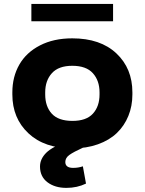

<svg xmlns="http://www.w3.org/2000/svg" viewBox="-20 -729 721 956"><path d="M41.5 -258.8V-269Q41.5 -346.7 76.2 -407.2Q110.8 -467.8 179 -502.9Q247.1 -538.1 339.8 -538.1Q480 -538.1 559.6 -463.1Q639.2 -388.2 639.2 -269V-258.8Q639.2 -200.7 619.1 -151.6Q599.1 -102.5 561.8 -66.7Q524.4 -30.8 467.5 -10.5Q410.6 9.8 340.8 9.8Q201.7 9.8 121.6 -65.2Q41.5 -140.1 41.5 -258.8ZM205.1 -269V-258.8Q205.1 -198.7 238 -162.8Q271 -127 340.8 -127Q409.7 -127 442.6 -163.1Q475.6 -199.2 475.6 -258.8V-269Q475.6 -327.6 442.4 -364.5Q409.2 -401.4 339.8 -401.4Q271.5 -401.4 238.3 -364.5Q205.1 -327.6 205.1 -269ZM315.9 -24.4 396 4.9Q345.7 27.8 325.4 42.5Q305.2 57.1 305.2 77.6Q305.2 106.9 344.2 106.9Q370.1 106.9 392.6 99.1L408.2 185.1Q364.3 206.5 310.5 206.5Q253.4 206.5 216.3 178.5Q179.2 150.4 179.2 100.1Q179.2 62.5 210.4 31.5Q241.7 0.5 315.9 -24.4ZM543 -709.5V-623H136.2V-709.5Z"/></svg>

Font: Bert Sans Black
Style: Regular
Weight: 900
Designer: Christian Robertson, Adam Twardoch, & Cristiano Sobral
Foundry: Google
Version: Version 12.135;January 10, 2020;FontCreator 12.0.0.2547 64-b